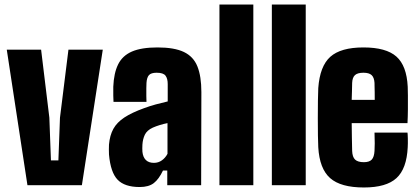

<svg xmlns="http://www.w3.org/2000/svg" viewBox="-20 -820 1854 850"><path d="M101.5 0 10 -600H162L198.5 -299L205.5 -110H238.5L245.5 -299L283 -600H435L342.5 0Z M598.5 8Q532 8 500.8 -24.2Q469.5 -56.5 462.5 -136Q462 -145 462 -158Q462 -171 462.5 -180Q466 -221 482 -249.8Q498 -278.5 530.8 -300Q563.5 -321.5 617.5 -341Q644.5 -351 669.8 -357.8Q695 -364.5 722.5 -371V-448Q722.5 -472 712.8 -485Q703 -498 673.5 -498Q649 -498 639.5 -487.5Q630 -477 628.5 -453Q628 -446 627.8 -429.2Q627.5 -412.5 627.8 -395.2Q628 -378 628.5 -369H482.5Q482 -374.5 481.5 -397Q481 -419.5 481.5 -436Q484 -496.5 503 -535Q522 -573.5 564 -591.8Q606 -610 677.5 -610Q752 -610 794.2 -589.8Q836.5 -569.5 854 -525.8Q871.5 -482 871.5 -412L870.5 0H720.5V-65H701.5Q683.5 -27 661 -9.5Q638.5 8 598.5 8ZM661.5 -99Q681 -99 696.5 -110Q712 -121 721.5 -139V-275Q703.5 -271.5 686.8 -266.2Q670 -261 656.5 -255Q630.5 -243 621.2 -223.5Q612 -204 610.5 -180Q610 -170.5 610 -163Q610 -155.5 610.5 -148Q613 -124 625.8 -111.5Q638.5 -99 661.5 -99Z M951.5 0V-800H1101.5V0Z M1183.5 0V-800H1333.5V0Z M1591 10Q1488.5 10 1441.5 -31.5Q1394.5 -73 1389 -168Q1388 -185 1387.5 -220.2Q1387 -255.5 1387 -297Q1387 -338.5 1387.5 -375Q1388 -411.5 1389 -430Q1396 -527 1442.2 -568.5Q1488.5 -610 1589 -610Q1689.5 -610 1735 -569.5Q1780.5 -529 1785 -436Q1785.5 -425 1785.8 -397.2Q1786 -369.5 1785.8 -336.2Q1785.5 -303 1784 -275H1537Q1537 -243 1537.8 -211.8Q1538.5 -180.5 1539 -152Q1540 -125 1552 -113.5Q1564 -102 1591 -102Q1615 -102 1625.8 -113.5Q1636.5 -125 1638 -152Q1639 -164 1639 -185.5Q1639 -207 1638 -233H1784Q1785 -228 1785.5 -206.2Q1786 -184.5 1785 -168Q1780.5 -73 1735.2 -31.5Q1690 10 1591 10ZM1537 -378H1639Q1639 -396 1638.8 -412Q1638.5 -428 1638.2 -439Q1638 -450 1638 -453Q1636.5 -477 1625.2 -487.5Q1614 -498 1589 -498Q1563 -498 1551.5 -487.5Q1540 -477 1539 -453Q1538.5 -435 1538.2 -416.2Q1538 -397.5 1537 -378Z"/></svg>

Font: Big Shoulders Display Thin Black
Style: Regular
Weight: 900
Version: Version 2.002